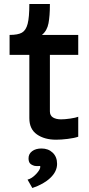

<svg xmlns="http://www.w3.org/2000/svg" viewBox="-20 -700 448 962"><path d="M261 0Q203 0 165 -26.5Q127 -53 127 -108V-425H28V-525Q70 -525 90 -536.5Q110 -548 118.5 -580.5Q127 -613 127 -680H230Q230 -678 230 -675Q230 -621 223 -583.5Q216 -546 190 -525H372V-425H230V-142Q230 -121 245.5 -111.5Q261 -102 286 -102Q305 -102 332.5 -106Q360 -110 372 -115V-15Q352 -8 319 -4Q286 0 261 0ZM182 135Q182 132 179 131.5Q176 131 172 132Q168 132 163 132Q158 132 153 131Q136 126 129.5 117.5Q123 109 123 93Q123 71 141 57.5Q159 44 188 44Q222 44 244 65Q266 86 266 121Q266 159 232.5 191Q199 223 142 242L118 200Q139 195 160.5 172.5Q182 150 182 135Z"/></svg>

Font: Easer Grotesk Variable
Style: Regular
Weight: 400
Designer: Boardeaser, Bonnie Shaver-Troup, Thomas Jockin
Foundry: Lexend
Version: Version 1.001;Glyphs 3.1.2 (3151)